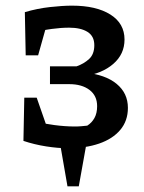

<svg xmlns="http://www.w3.org/2000/svg" viewBox="-20 -516 511 680"><path d="M220 9Q185 9 143.5 2.5Q102 -4 63 -17L88 -88Q135 -78 173 -73Q211 -68 245 -68Q258 -68 268.5 -69Q279 -70 289 -71Q305 -81 314.5 -98Q324 -115 324 -140Q324 -177 297 -197.5Q270 -218 225 -218H157V-281H251Q277 -290 295.5 -307Q314 -324 314 -356Q314 -388 290 -403Q266 -418 225 -418Q196 -418 163 -413.5Q130 -409 90 -399L68 -473Q112 -486 157 -491Q202 -496 235 -496Q321 -496 371 -464.5Q421 -433 421 -376Q421 -324 381 -289.5Q341 -255 276 -246L280 -259Q353 -252 393 -219Q433 -186 433 -134Q433 -88 406 -56Q379 -24 331 -7.5Q283 9 220 9ZM164 -15 63 -17 66 -170H110ZM71 -320 68 -473H158L115 -320ZM219 144 190 -23H289L259 144Z"/></svg>

Font: Piazzolla 24pt SemiBold
Style: Regular
Weight: 600
Designer: Juan Pablo del Peral
Foundry: Huerta Tipografica
Version: Version 2.005